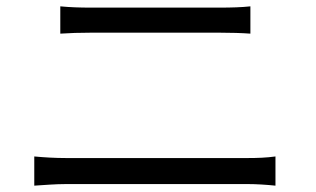

<svg xmlns="http://www.w3.org/2000/svg" viewBox="-20 -642 996 605"><path d="M88 -57C120 -59 154 -62 188 -62H761C787 -62 819 -60 848 -57V-149C820 -145 790 -144 761 -144H188C154 -144 120 -146 88 -149ZM170 -536C200 -538 231 -539 265 -539H674C706 -539 742 -538 769 -536V-622C742 -619 708 -618 674 -618H264C233 -618 201 -619 170 -622Z"/></svg>

Font: Kinto Sans
Style: Regular
Weight: 400
Designer: Authors: Ryoko NISHIZUKA  (kana & ideographs); Paul D. Hunt (Latin, Greek & Cyrillic); Wenlong ZHANG  (bopomofo); Sandol
Foundry: Adobe Systems Incorporated, ookami Inc.
Version: Version 0.001